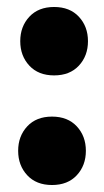

<svg xmlns="http://www.w3.org/2000/svg" viewBox="-20 -513 298 550"><path d="M38 -395Q38 -437 64 -465Q90 -493 135 -493Q180 -493 206 -465Q232 -437 232 -395Q232 -353 206 -325Q180 -297 135 -297Q90 -297 64 -325Q38 -353 38 -395ZM32 -81Q32 -123 58 -151Q84 -179 129 -179Q174 -179 200 -151Q226 -123 226 -81Q226 -39 200 -11Q174 17 129 17Q84 17 58 -11Q32 -39 32 -81Z"/></svg>

Font: Baloo Bhai 2 ExtraBold
Style: Regular
Weight: 800
Designer: Supriya Tembe, Noopur Datye and Ek Type
Foundry: Ek Type
Version: Version 1.640;PS 1.000;hotconv 16.6.51;makeotf.lib2.5.65220;